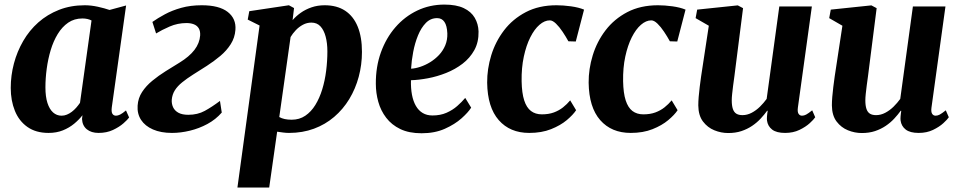

<svg xmlns="http://www.w3.org/2000/svg" viewBox="-20 -584 4290 858"><path d="M479.5 -104Q477 -83.5 482.5 -75.2Q488 -67 498.5 -67Q506.5 -67 516.8 -72Q527 -77 543 -90.5L557 -59Q550.5 -49.5 531.8 -33Q513 -16.5 484.8 -3.2Q456.5 10 420.5 10Q388 10 368 -6.2Q348 -22.5 346.5 -52.5L348.5 -69Q333.5 -49.5 311.5 -31.2Q289.5 -13 261 -1.5Q232.5 10 197 10Q140.5 10 102.8 -16.5Q65 -43 46.5 -88.8Q28 -134.5 28 -191Q28 -246.5 42.2 -300.2Q56.5 -354 83.8 -401Q111 -448 151.2 -483.8Q191.5 -519.5 243.8 -540Q296 -560.5 359 -560.5Q387 -560.5 417.5 -553.8Q448 -547 469.5 -539.5L543.5 -559.5ZM389 -492.5Q380.5 -497 370.2 -499.2Q360 -501.5 348.5 -501.5Q312 -501.5 284.8 -482.8Q257.5 -464 238 -432Q218.5 -400 206.5 -360Q194.5 -320 188.8 -277Q183 -234 183 -193.5Q183 -152 192 -124Q201 -96 217.2 -81.5Q233.5 -67 255 -67Q267.5 -67 279 -71.8Q290.5 -76.5 301 -84.5Q311.5 -92.5 320.8 -103Q330 -113.5 337.5 -124.5Z M748.5 10Q699 10 663.5 -5.5Q628 -21 610.2 -48.5Q592.5 -76 595 -112Q597 -145.5 615 -173Q633 -200.5 660.8 -223.2Q688.5 -246 720.5 -266Q752.5 -286 782 -304Q826 -331 849 -361Q872 -391 874.5 -426Q875.5 -445.5 868 -457.8Q860.5 -470 846.2 -475.5Q832 -481 813.5 -481Q774 -481 738.2 -465.5Q702.5 -450 677.5 -434.5L661 -486Q685 -503 717 -520.2Q749 -537.5 790 -549Q831 -560.5 881.5 -560.5Q959.5 -560.5 997.8 -530.5Q1036 -500.5 1032 -450.5Q1029.5 -415.5 1011.2 -386.8Q993 -358 964.8 -334.2Q936.5 -310.5 904.5 -289.8Q872.5 -269 842.5 -250.5Q815 -233 794 -216Q773 -199 761.2 -180.2Q749.5 -161.5 747.5 -138Q746.5 -120 753.5 -104.8Q760.5 -89.5 777.2 -80.2Q794 -71 821.5 -71Q863 -71 895 -88.5Q927 -106 963 -133L971 -81Q944 -50 907 -30Q870 -10 828.8 0Q787.5 10 748.5 10Z M1041 254 1140 -470 1087 -496.5 1094 -534 1271 -560.5 1294 -548 1287.5 -494Q1303 -512 1324.2 -527Q1345.5 -542 1372.2 -551.2Q1399 -560.5 1431 -560.5Q1485.5 -560.5 1522.5 -536Q1559.5 -511.5 1578.5 -465Q1597.5 -418.5 1597.5 -352Q1597.5 -294.5 1583 -240.8Q1568.5 -187 1540.8 -141.2Q1513 -95.5 1473.2 -61.5Q1433.5 -27.5 1382.8 -8.8Q1332 10 1271.5 10Q1259 10 1245.2 8.2Q1231.5 6.5 1218.5 4.5L1183 254ZM1228 -61Q1238.5 -55 1252.2 -52Q1266 -49 1283.5 -49Q1318 -49 1344.2 -66.8Q1370.5 -84.5 1389.2 -115Q1408 -145.5 1420 -184.8Q1432 -224 1437.5 -267.8Q1443 -311.5 1443 -354.5Q1443 -391.5 1435.2 -420.5Q1427.5 -449.5 1412 -466.2Q1396.5 -483 1371.5 -483Q1351.5 -483 1333.8 -473.5Q1316 -464 1302 -449.2Q1288 -434.5 1278.5 -418.5Z M2085.5 -103Q2072.5 -82 2042.5 -55.2Q2012.5 -28.5 1967.8 -8.5Q1923 11.5 1864 11.5Q1808 11.5 1769 -7.2Q1730 -26 1705.8 -57.8Q1681.5 -89.5 1670.5 -129Q1659.5 -168.5 1659.5 -209.5Q1659 -285.5 1682.2 -350Q1705.5 -414.5 1747 -462.2Q1788.5 -510 1844.5 -536.8Q1900.5 -563.5 1966 -563.5Q2019 -563.5 2052.2 -547.8Q2085.5 -532 2101.5 -504.5Q2117.5 -477 2118.5 -443.5Q2119.5 -396 2099.8 -360.2Q2080 -324.5 2047 -299.2Q2014 -274 1973.8 -258Q1933.5 -242 1892.2 -234.2Q1851 -226.5 1816.5 -225.5Q1815.5 -189.5 1821 -160.5Q1826.5 -131.5 1838.5 -110.8Q1850.5 -90 1869 -79Q1887.5 -68 1912.5 -68Q1948 -68 1975.2 -80Q2002.5 -92 2023.2 -110.2Q2044 -128.5 2059 -146.5ZM1933.5 -503Q1904 -503 1883 -481.5Q1862 -460 1848 -425.8Q1834 -391.5 1826.5 -352Q1819 -312.5 1817 -277Q1836 -278 1858.5 -285.5Q1881 -293 1902.5 -306.2Q1924 -319.5 1941.8 -338.2Q1959.5 -357 1969.8 -381.5Q1980 -406 1979 -435Q1977.5 -469.5 1966 -486.2Q1954.5 -503 1933.5 -503Z M2345 10Q2259 10 2208.8 -47.2Q2158.5 -104.5 2157 -214.5Q2156.5 -275.5 2175.2 -336.8Q2194 -398 2232.5 -448.5Q2271 -499 2329.8 -529.8Q2388.5 -560.5 2467 -560.5Q2496.5 -560.5 2531.2 -555.8Q2566 -551 2590 -541L2553 -398.5L2520 -399.5Q2508.5 -420.5 2494 -442.2Q2479.5 -464 2464.5 -478.5Q2449.5 -493 2437 -493Q2413.5 -493 2390.8 -473.2Q2368 -453.5 2349.8 -417.2Q2331.5 -381 2320.8 -331Q2310 -281 2311 -221Q2312 -168 2322.5 -135.5Q2333 -103 2352.8 -88Q2372.5 -73 2401.5 -73Q2432 -73 2455 -81.5Q2478 -90 2496 -104.2Q2514 -118.5 2528 -135.5L2554.5 -91.5Q2541 -71 2512.8 -47.2Q2484.5 -23.5 2442.5 -6.8Q2400.5 10 2345 10Z M2798.5 10Q2712.5 10 2662.2 -47.2Q2612 -104.5 2610.5 -214.5Q2610 -275.5 2628.8 -336.8Q2647.5 -398 2686 -448.5Q2724.5 -499 2783.2 -529.8Q2842 -560.5 2920.5 -560.5Q2950 -560.5 2984.8 -555.8Q3019.5 -551 3043.5 -541L3006.5 -398.5L2973.5 -399.5Q2962 -420.5 2947.5 -442.2Q2933 -464 2918 -478.5Q2903 -493 2890.5 -493Q2867 -493 2844.2 -473.2Q2821.5 -453.5 2803.2 -417.2Q2785 -381 2774.2 -331Q2763.5 -281 2764.5 -221Q2765.5 -168 2776 -135.5Q2786.5 -103 2806.2 -88Q2826 -73 2855 -73Q2885.5 -73 2908.5 -81.5Q2931.5 -90 2949.5 -104.2Q2967.5 -118.5 2981.5 -135.5L3008 -91.5Q2994.5 -71 2966.2 -47.2Q2938 -23.5 2896 -6.8Q2854 10 2798.5 10Z M3234 10.5Q3202.5 10.5 3172.2 -1.8Q3142 -14 3121.5 -41Q3101 -68 3100.5 -113Q3100.5 -130 3102.2 -151Q3104 -172 3106.8 -195.2Q3109.5 -218.5 3113 -242Q3116.5 -265.5 3120 -288L3147.5 -469L3088.5 -503L3095.5 -541L3277 -560L3300.5 -547.5L3267.5 -288Q3265 -266.5 3262 -244.5Q3259 -222.5 3256.2 -202Q3253.5 -181.5 3251.8 -164.5Q3250 -147.5 3250 -136Q3250 -112 3255 -97.2Q3260 -82.5 3270.5 -76Q3281 -69.5 3298 -69.5Q3319 -69.5 3339 -80Q3359 -90.5 3376 -107.2Q3393 -124 3406 -142L3462.5 -555H3608L3545.5 -103Q3543 -84 3548.5 -75.5Q3554 -67 3564 -67Q3573 -67 3582.5 -72Q3592 -77 3609.5 -91L3623 -60Q3616.5 -50 3598.5 -33.5Q3580.5 -17 3552.5 -3.5Q3524.5 10 3488.5 10Q3450 10 3430.5 -5Q3411 -20 3407.5 -45.5Q3407 -48.5 3407 -53.5Q3407 -58.5 3407.5 -64.5Q3408 -70.5 3408.8 -76.8Q3409.5 -83 3410.5 -88.5L3408.5 -89.5Q3395.5 -71.5 3379 -53.8Q3362.5 -36 3341 -21.5Q3319.5 -7 3293.2 1.8Q3267 10.5 3234 10.5Z M3831 10.5Q3799.5 10.5 3769.2 -1.8Q3739 -14 3718.5 -41Q3698 -68 3697.5 -113Q3697.5 -130 3699.2 -151Q3701 -172 3703.8 -195.2Q3706.5 -218.5 3710 -242Q3713.5 -265.5 3717 -288L3744.5 -469L3685.5 -503L3692.5 -541L3874 -560L3897.5 -547.5L3864.5 -288Q3862 -266.5 3859 -244.5Q3856 -222.5 3853.2 -202Q3850.5 -181.5 3848.8 -164.5Q3847 -147.5 3847 -136Q3847 -112 3852 -97.2Q3857 -82.5 3867.5 -76Q3878 -69.5 3895 -69.5Q3916 -69.5 3936 -80Q3956 -90.5 3973 -107.2Q3990 -124 4003 -142L4059.5 -555H4205L4142.5 -103Q4140 -84 4145.5 -75.5Q4151 -67 4161 -67Q4170 -67 4179.5 -72Q4189 -77 4206.5 -91L4220 -60Q4213.5 -50 4195.5 -33.5Q4177.5 -17 4149.5 -3.5Q4121.5 10 4085.5 10Q4047 10 4027.5 -5Q4008 -20 4004.5 -45.5Q4004 -48.5 4004 -53.5Q4004 -58.5 4004.5 -64.5Q4005 -70.5 4005.8 -76.8Q4006.5 -83 4007.5 -88.5L4005.5 -89.5Q3992.5 -71.5 3976 -53.8Q3959.5 -36 3938 -21.5Q3916.5 -7 3890.2 1.8Q3864 10.5 3831 10.5Z"/></svg>

Font: Merriweather 36pt ExtraBold
Style: Italic
Weight: 800
Italic angle: -7.8°
Version: Version 2.101